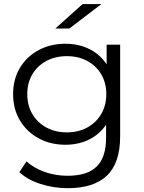

<svg xmlns="http://www.w3.org/2000/svg" viewBox="-20 -751 725 969"><path d="M323 198.7Q251.3 198.7 185.2 177.7Q119.1 156.7 77.6 117.8L113.7 63.6Q151.4 97.5 205.8 116.8Q260.3 136.1 320.7 136.1Q420.8 136.1 468.1 89.3Q515.4 42.5 515.4 -55.5V-185.8L525.4 -275.8L518.2 -366.4V-525.5H586.4V-63.6Q586.4 71.6 519.8 135.2Q453.2 198.7 323 198.7ZM310.3 -20.4Q234.9 -20.4 175.1 -52.9Q115.3 -85.4 80.7 -143Q46.1 -200.5 46.1 -275.8Q46.1 -351.5 80.7 -408.8Q115.3 -466.2 175.1 -498.2Q234.9 -530.2 310.3 -530.2Q379.9 -530.2 435.8 -501Q491.7 -471.9 525.1 -415.1Q558.4 -358.3 558.4 -275.8Q558.4 -193.7 525.1 -136.7Q491.7 -79.7 435.8 -50.1Q379.9 -20.4 310.3 -20.4ZM317.1 -83Q375.4 -83 420.3 -107.4Q465.1 -131.8 490.8 -175.5Q516.5 -219.1 516.5 -275.8Q516.5 -332.9 490.8 -376.1Q465.1 -419.3 420.3 -443.5Q375.4 -467.6 317.1 -467.6Q259.7 -467.6 214.3 -443.5Q169 -419.3 143.3 -376.1Q117.6 -332.9 117.6 -275.8Q117.6 -219.1 143.3 -175.5Q169 -131.8 214.3 -107.4Q259.7 -83 317.1 -83ZM259.2 -607 397 -730.6H491.9L330 -607Z"/></svg>

Font: Montserrat Thin
Style: Regular
Weight: 100
Designer: Julieta Ulanovsky
Foundry: Julieta Ulanovsky
Version: Version 9.000